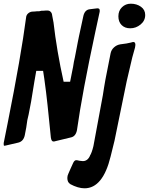

<svg xmlns="http://www.w3.org/2000/svg" viewBox="-66 -791 812 1038"><path d="M719 -710Q719 -679 694 -658.5Q669 -638 638 -638Q609 -638 591.5 -655.5Q574 -673 574 -703Q574 -733 593.5 -752Q613 -771 641 -771Q673 -771 696 -754.5Q719 -738 719 -710ZM33 -20 -36 -4Q-38 -3 -43 -3Q-46 -3 -46 -11V-18L-25 -123Q48 -489 75 -696Q76 -709 85 -717.5Q94 -726 106 -728L124 -729H123Q125 -729 128.5 -729.5Q132 -730 133 -730H145Q146 -730 159 -733H168Q177 -733 181 -734H192Q201 -734 208 -727Q215 -720 216 -708L223 -671V-672Q241 -515 278 -349H313Q315 -359 318.5 -376.5Q322 -394 324.5 -407Q327 -420 329 -429Q333 -458 339 -482L349 -534Q350 -543 354.5 -563Q359 -583 361 -595L385 -706Q393 -738 419 -741Q426 -742 439.5 -743.5Q453 -745 460 -746Q473 -746 473 -736V-728L449 -617Q379 -292 350 -87Q343 -53 317 -48L230 -27Q229 -26 223 -26Q212 -26 209 -47L197 -165Q195 -190 191 -223L183 -293Q172 -380 167 -408H130Q129 -402 120 -351Q100 -222 89 -173Q81 -145 76 -102L68 -60Q61 -27 33 -20ZM582 -551 618 -556 642 -561Q651 -564 655 -564Q666 -564 666 -548Q666 -544 664 -534L649 -480L619 -352L553 -30L532 55Q490 227 391 227Q356 227 313 204H314Q298 195 298 171Q298 159 304 147Q305 144 314.5 123Q324 102 329 91Q336 75 346 75Q352 75 363 78Q377 80 382 80Q408 80 421 50L420 51Q430 36 439 -1L490 -276Q492 -289 496.5 -317.5Q501 -346 504 -361L532 -503Q536 -522 550.5 -535Q565 -548 583 -551Z"/></svg>

Font: Bangerz Fix
Style: Regular
Weight: 400
Designer: vernon adams
Foundry: Vernon Adams
Version: Version 2.10;December 28, 2023;FontCreator 13.0.0.2683 64-bi